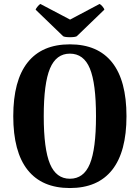

<svg xmlns="http://www.w3.org/2000/svg" viewBox="-20 -936 706 970"><path d="M368 -753Q359 -748 333.5 -748Q308 -748 299 -753L160 -887Q161 -892 169.5 -902.5Q178 -913 184 -916L334 -837L483 -916Q490 -913 498.5 -902.5Q507 -892 507 -887ZM546.5 -77.5Q474 14 333 14Q192 14 119.5 -77.5Q47 -169 47 -349Q47 -529 119.5 -620.5Q192 -712 333 -712Q474 -712 546.5 -620.5Q619 -529 619 -349Q619 -169 546.5 -77.5ZM333 -33Q403 -33 434 -108Q465 -183 465 -349Q465 -515 434 -590Q403 -665 333 -665Q264 -665 232.5 -590Q201 -515 201 -349Q201 -183 232.5 -108Q264 -33 333 -33Z"/></svg>

Font: Arima Koshi Bold
Style: Regular
Weight: 700
Designer: Joana Correia and Natanael Gama
Foundry: NDISCOVER
Version: Version 1.019;PS 001.019;hotconv 1.0.88;makeotf.lib2.5.64775